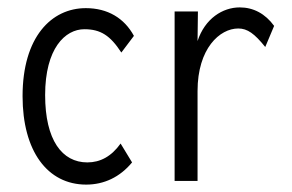

<svg xmlns="http://www.w3.org/2000/svg" viewBox="-20 -488 790 519"><path d="M213 11C261 11 304 -9 337 -49L306 -100C281 -65 251 -49 216 -49C148 -49 102 -109 102 -231C102 -357 156 -409 208 -409C252 -409 278 -392 308 -346L342 -391C316 -439 271 -466 212 -466C119 -466 41 -388 41 -228C41 -80 108 11 213 11Z M452 1H514V-242C514 -357 574 -411 624 -411C649 -411 668 -397 697 -361L721 -418C697 -451 665 -468 628 -468C582 -468 534 -438 514 -377L515 -457H452Z"/></svg>

Font: Inconsolata Condensed
Style: Regular
Weight: 400
Width: 3
Monospace: yes
Designer: Raph Levien, Cyreal, Brenton Simpson
Foundry: Raph Levien, Cyreal, Google
Version: Version 3.100